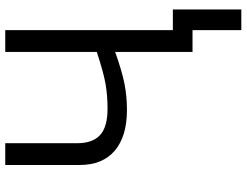

<svg xmlns="http://www.w3.org/2000/svg" viewBox="-124 -630 940 732"><g transform="rotate(-90 346.0 -264.0)"><path d="M597 -75H676V186H597V0H514V-295Q441 -269 393 -259.5Q345 -250 293 -250Q192 -250 137.5 -296.5Q83 -343 83 -430V-714H166V-440Q166 -381 197 -352.5Q228 -324 298 -324Q345 -324 388.5 -331Q432 -338 514 -365V-714H597Z"/></g></svg>

Font: Stephens Clock
Style: Regular
Weight: 400
Designer: Peter Wiegel (catfonts.de) with slight modifications by DT1.org
Version: Version 0.9.1